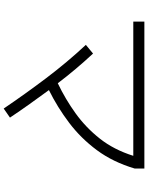

<svg xmlns="http://www.w3.org/2000/svg" viewBox="99 -850 802 1040"><g transform="rotate(90 500.0 -330.0)"><path d="M568 51Q488 -67 403 -179.5Q318 -292 223 -394L270 -433Q312 -388 352.5 -340Q393 -292 431 -242Q517 -283 594 -338.5Q671 -394 731 -470Q791 -546 824 -651H97V-711H893V-659Q858 -541 793.5 -454Q729 -367 645 -303.5Q561 -240 468 -194Q506 -142 543.5 -89.5Q581 -37 617 17Z"/></g></svg>

Font: Murecho Light
Style: Regular
Weight: 300
Designer: Neil Summerour
Foundry: Positype
Version: Version 1.010; ttfautohint (v1.8.3)